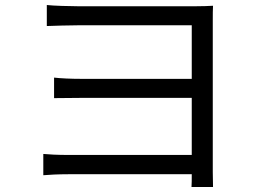

<svg xmlns="http://www.w3.org/2000/svg" viewBox="-20 -722 1040 767"><path d="M167 -702V-618C190 -619 261 -621 293 -621H746V-407H305C263 -407 221 -409 196 -412V-330C220 -330 263 -331 306 -331H746V-103H253C210 -103 173 -105 153 -107V-22C173 -24 214 -26 254 -26H746C746 -5 746 13 745 25H831C831 8 830 -14 830 -35V-639C830 -664 830 -685 831 -699C814 -698 788 -697 760 -697H293C261 -697 191 -699 167 -702Z"/></svg>

Font: Source Han Sans TC
Style: Regular
Weight: 400
Designer: Ryoko NISHIZUKA 西塚涼子 (kana, bopomofo & ideographs); Paul D. Hunt (Latin, Greek & Cyrillic); Sandoll Communications 산돌커뮤니
Foundry: Adobe
Version: Version 2.002;hotconv 1.0.116;makeotfexe 2.5.65601